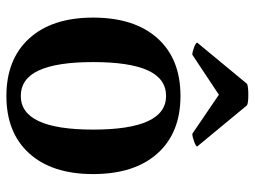

<svg xmlns="http://www.w3.org/2000/svg" viewBox="-118 -664 796 600"><g transform="rotate(90 280.0 -364.0)"><path d="M35 -257Q35 -386 99.5 -458Q164 -530 280 -530Q395 -530 459.5 -458Q524 -386 524 -257Q524 -129 459.5 -57.5Q395 14 280 14Q165 14 100 -57.5Q35 -129 35 -257ZM385 -257Q385 -485 280 -485Q226 -485 200 -428Q174 -371 174 -257Q174 -144 200 -87.5Q226 -31 280 -31Q385 -31 385 -257ZM113 -582 242 -738Q250 -742 277 -742Q301 -742 309 -738L438 -582Q437 -578 422 -572.5Q407 -567 398 -567L276 -650L151 -567Q142 -567 128 -572.5Q114 -578 113 -582Z"/></g></svg>

Font: Arima Madurai Black
Style: Regular
Weight: 900
Designer: Joana Correia and Natanael Gama
Foundry: NDISCOVER
Version: Version 1.019